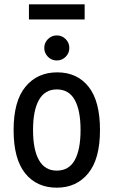

<svg xmlns="http://www.w3.org/2000/svg" viewBox="-20 -859 526 889"><path d="M43 -257Q43 -391 98 -457.5Q153 -524 245 -524Q337 -524 390 -457.5Q443 -391 443 -257Q443 -123 388.5 -56.5Q334 10 243 10Q150 10 96.5 -56.5Q43 -123 43 -257ZM133 -257Q133 -166 160.5 -117.5Q188 -69 243 -69Q299 -69 326 -117.5Q353 -166 353 -257Q353 -348 326 -396.5Q299 -445 243 -445Q188 -445 160.5 -396.5Q133 -348 133 -257ZM185 -637Q185 -661 202 -678Q219 -695 243 -695Q267 -695 284 -678Q301 -661 301 -637Q301 -613 284 -596Q267 -579 243 -579Q219 -579 202 -596Q185 -613 185 -637ZM114 -769V-839H372V-769Z"/></svg>

Font: Radio Canada Condensed
Style: Regular
Weight: 400
Width: 3
Designer: Charles Daoud, Etienne Aubert Bonn, Alexandre Saumier Demers, Jacques Le Bailly
Foundry: Radio-Canada
Version: Version 2.104; ttfautohint (v1.8.4.7-5d5b);gftools[0.9.28.de